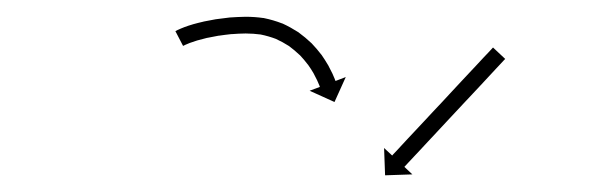

<svg xmlns="http://www.w3.org/2000/svg" viewBox="-20 -599 727 230"><path d="M192.8 -563.1C191.9 -562.6 191 -562.2 190.1 -561.7L199.3 -544C200.1 -544.4 200.9 -544.8 201.8 -545.2C201.8 -545.2 201.7 -545.2 201.6 -545.1C201.6 -545.1 201.5 -545.1 201.5 -545.1C203.6 -546 205.6 -546.9 207.7 -547.7C207.7 -547.7 207.7 -547.7 207.6 -547.7C207.5 -547.7 207.5 -547.6 207.5 -547.6C210.5 -548.7 213.6 -549.7 216.7 -550.7C216.7 -550.7 216.7 -550.7 216.6 -550.7C216.6 -550.7 216.5 -550.6 216.5 -550.6C220.4 -551.7 224.4 -552.7 228.3 -553.7C228.3 -553.7 228.3 -553.6 228.2 -553.6C228.2 -553.6 228.1 -553.6 228.1 -553.6C232.8 -554.6 237.4 -555.5 242.1 -556.3C242.1 -556.3 242 -556.2 242 -556.2C241.9 -556.2 241.9 -556.2 241.9 -556.2C247.1 -557 252.4 -557.6 257.6 -558.2C257.6 -558.2 257.6 -558.1 257.5 -558.1C257.4 -558.1 257.4 -558.1 257.4 -558.1C263.1 -558.6 268.8 -558.8 274.5 -558.9C274.5 -558.9 274.4 -558.9 274.3 -558.9C274.3 -558.9 274.2 -558.9 274.2 -558.9C280.4 -558.9 286.7 -558.4 292.9 -557.6C292.9 -557.6 292.7 -557.6 292.5 -557.7C292.3 -557.7 292.1 -557.7 292.1 -557.7C298.5 -556.4 304.7 -554.6 310.8 -552.3C310.8 -552.3 310.6 -552.4 310.5 -552.5C310.3 -552.5 310.1 -552.6 310.1 -552.6C315.8 -550 321.3 -547 326.6 -543.6C326.6 -543.6 326.4 -543.7 326.3 -543.8C326.2 -543.9 326 -544 326 -544C330.7 -540.5 335.1 -536.8 339.3 -532.8C339.3 -532.8 339.2 -532.9 339.1 -533C339 -533.1 339 -533.2 339 -533.2C342.5 -529.5 345.8 -525.6 348.9 -521.5C348.9 -521.5 348.9 -521.6 348.8 -521.7C348.8 -521.8 348.7 -521.9 348.7 -521.9C351.2 -518.4 353.5 -514.8 355.7 -511.1C355.7 -511.1 355.6 -511.2 355.6 -511.2C355.6 -511.3 355.5 -511.4 355.5 -511.4C357.1 -508.5 358.6 -505.6 360 -502.6C360 -502.6 360 -502.6 360 -502.7C359.9 -502.7 359.9 -502.8 359.9 -502.8C360.8 -500.9 361.6 -498.9 362.4 -497C362.4 -497 362.4 -497 362.4 -497C362.4 -497.1 362.4 -497.1 362.4 -497.1C362.6 -496.4 362.9 -495.7 363.2 -494.9L350.9 -490.3L380.7 -476.8L394.2 -506.7L381.9 -502C381.6 -502.8 381.3 -503.5 381 -504.3C381 -504.3 381 -504.3 381 -504.4C381 -504.4 381 -504.4 381 -504.4C380.1 -506.6 379.1 -508.8 378.2 -510.9C378.2 -510.9 378.2 -511 378.1 -511C378.1 -511.1 378.1 -511.1 378.1 -511.1C376.5 -514.4 374.8 -517.7 373.1 -520.9C373.1 -520.9 373 -521 373 -521.1C373 -521.2 372.9 -521.2 372.9 -521.2C370.5 -525.4 367.8 -529.4 365.1 -533.4C365.1 -533.4 365 -533.5 364.9 -533.6C364.9 -533.6 364.8 -533.7 364.8 -533.7C361.3 -538.3 357.5 -542.7 353.5 -546.9C353.5 -546.9 353.4 -547 353.3 -547.1C353.2 -547.2 353.1 -547.3 353.1 -547.3C348.3 -551.9 343.2 -556.1 337.9 -560C337.9 -560 337.8 -560.1 337.7 -560.2C337.5 -560.3 337.4 -560.4 337.4 -560.4C331.3 -564.3 325 -567.8 318.5 -570.8C318.5 -570.8 318.3 -570.8 318.1 -570.9C318 -571 317.8 -571 317.8 -571C310.8 -573.7 303.6 -575.8 296.3 -577.3C296.3 -577.3 296.1 -577.3 295.9 -577.4C295.7 -577.4 295.5 -577.4 295.5 -577.4C288.5 -578.4 281.5 -578.9 274.4 -578.9C274.4 -578.9 274.3 -578.9 274.2 -578.9C274.2 -578.9 274.1 -578.9 274.1 -578.9C268 -578.8 261.9 -578.5 255.9 -578.1C255.9 -578.1 255.8 -578.1 255.7 -578.1C255.7 -578.1 255.6 -578.1 255.6 -578.1C250.1 -577.5 244.5 -576.8 239 -576C239 -576 238.9 -576 238.9 -576C238.8 -576 238.8 -576 238.8 -576C233.8 -575.1 228.9 -574.2 224 -573.2C224 -573.2 223.9 -573.2 223.9 -573.2C223.8 -573.1 223.8 -573.1 223.8 -573.1C219.5 -572.1 215.3 -571.1 211.1 -569.9C211.1 -569.9 211 -569.9 211 -569.9C210.9 -569.8 210.9 -569.8 210.9 -569.8C207.4 -568.8 204 -567.7 200.6 -566.4C200.6 -566.4 200.6 -566.4 200.5 -566.4C200.4 -566.3 200.4 -566.3 200.4 -566.3C197.9 -565.4 195.5 -564.3 193.1 -563.2C193.1 -563.2 193 -563.2 193 -563.2C192.9 -563.1 192.8 -563.1 192.8 -563.1ZM583.8 -527C584.3 -527.4 584.7 -527.9 585.2 -528.4L570.6 -542.1C570.1 -541.6 569.7 -541.1 569.2 -540.6C568 -539.3 566.7 -537.9 565.4 -536.5C563.4 -534.4 561.4 -532.3 559.4 -530.2C556.9 -527.4 554.3 -524.6 551.7 -521.9C548.6 -518.6 545.6 -515.4 542.5 -512.1C539.1 -508.5 535.7 -504.8 532.3 -501.2C528.7 -497.3 525.1 -493.4 521.4 -489.5C517.7 -485.5 513.9 -481.5 510.2 -477.4C506.4 -473.4 502.6 -469.4 498.9 -465.4C495.3 -461.5 491.6 -457.6 488 -453.7C484.6 -450 481.2 -446.4 477.8 -442.8C474.7 -439.5 471.7 -436.2 468.6 -433C466.1 -430.2 463.5 -427.4 460.9 -424.7C458.9 -422.6 457 -420.4 455 -418.3C453.7 -416.9 452.4 -415.6 451.1 -414.2C450.7 -413.7 450.2 -413.2 449.8 -412.7L440.1 -421.7L441.3 -389L474 -390.1L464.4 -399.1C464.9 -399.6 465.3 -400.1 465.8 -400.6C467 -401.9 468.3 -403.3 469.6 -404.7C471.6 -406.8 473.6 -408.9 475.5 -411C478.1 -413.8 480.7 -416.6 483.3 -419.3C486.3 -422.6 489.4 -425.8 492.4 -429.1C495.8 -432.8 499.2 -436.4 502.6 -440C506.2 -443.9 509.9 -447.8 513.5 -451.7C517.3 -455.7 521 -459.8 524.8 -463.8C528.5 -467.8 532.3 -471.8 536 -475.8C539.7 -479.7 543.3 -483.6 547 -487.5C550.4 -491.2 553.8 -494.8 557.2 -498.4C560.2 -501.7 563.3 -505 566.3 -508.2C568.9 -511 571.5 -513.7 574 -516.5C576 -518.6 578 -520.7 580 -522.9C581.3 -524.2 582.6 -525.6 583.8 -527Z"/></svg>

Font: FRB American Cursive Just Arrows
Style: Bold Italic
Weight: 700
Italic angle: -25°
Version: Version 2.0;Modular Font Editor K font №1